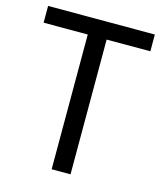

<svg xmlns="http://www.w3.org/2000/svg" viewBox="-108 -794 740 874"><g transform="rotate(15 262.0 -357.0)"><path d="M218 0V-635H10V-714H513V-635H307V0Z"/></g></svg>

Font: Noto Sans Display
Style: Regular
Weight: 400
Designer: Monotype Design team
Foundry: Monotype Imaging Inc.
Version: Version 1.000